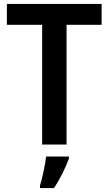

<svg xmlns="http://www.w3.org/2000/svg" viewBox="-20 -734 552 975"><path d="M318 0V-608H496V-714H15V-608H194V0ZM330 71V61H214C210 103 194 173 183 209V221H254C286 174 314 115 330 71Z"/></svg>

Font: Noto Sans Ethiopic SemiCondensed SemiBold
Style: Regular
Weight: 600
Width: 4
Designer: Monotype Design Team
Foundry: Monotype Imaging Inc.
Version: Version 2.102